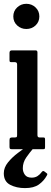

<svg xmlns="http://www.w3.org/2000/svg" viewBox="-28 -785 270 1010"><path d="M42 -698.5Q42 -727 62.2 -746Q82.5 -765 110.5 -765Q139 -765 159 -746Q179 -727 179 -698.5Q179 -670 159 -651.2Q139 -632.5 110.5 -632.5Q82.5 -632.5 62.2 -651.2Q42 -670 42 -698.5ZM50.5 -458H33Q25.5 -458 23.8 -460.2Q22 -462.5 22 -469.5V-507Q22 -520 34.5 -520H159Q169 -520 169 -509.5V-74Q169 -62 179.5 -62H196.5Q204 -62 206.5 -60.5Q209 -59 209 -51.5V-12.5Q209 -5 207.5 -2.5Q206 0 198 0H37Q28.5 0 25.2 -2Q22 -4 22 -12V-47Q22 -57 25.8 -59.5Q29.5 -62 38.5 -62H50.5Q58.5 -62 60.2 -64.8Q62 -67.5 62 -75.5V-446Q62 -458 50.5 -458ZM103.5 204.5Q58.5 204.5 25.2 187Q-8 169.5 -8 126.5Q-8 96.5 14 69.2Q36 42 66.8 19Q97.5 -4 124.5 -22Q142.5 -34.5 150.5 -25Q158.5 -16.5 145.5 -2.5Q128.5 17 110.2 43.2Q92 69.5 92 100Q92 119 102.8 134.2Q113.5 149.5 139 149.5Q157 149.5 170 140.8Q183 132 191 120.5Q198 111 205.5 117L216 125Q221 128.5 221 131Q221 133.5 218 139Q203 166.5 176.5 185.5Q150 204.5 103.5 204.5Z"/></svg>

Font: Besley* Condensed Medium
Style: Regular
Weight: 500
Width: 3
Designer: Owen Earl
Foundry: indestructible type*
Version: Version 3.000; ttfautohint (v1.8.3)